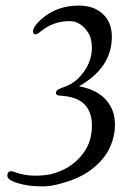

<svg xmlns="http://www.w3.org/2000/svg" viewBox="-20 -423 466 683"><path d="M377.9 -292Q377.9 -182.4 261 -116Q355 -98.9 381.6 -26.4Q388.9 -6.3 388.9 21.7Q388.9 49.8 379.6 79Q370.4 108.2 354.2 130.4Q338.1 152.6 316.4 171Q294.7 189.5 270.3 202Q245.8 214.6 219.2 223.1Q168 240 135 240Q102.1 240 83 237.2Q64 234.4 46.6 229.5Q6.1 218 6.1 202Q6.1 186 21 186Q23.2 186 34.4 189.9Q68.8 201.9 103.3 201.9Q137.7 201.9 159.5 196.8Q181.4 191.7 202.6 182Q223.9 172.4 242.7 157Q261.5 141.6 275.9 122.6Q306.9 81.5 306.9 23.9Q306.9 -63.2 224.1 -79.1Q215.6 -80.8 204.2 -81.7Q192.9 -82.5 188 -83.5Q179 -85.4 179 -92.2Q179 -98.9 184.2 -102.7Q189.5 -106.4 199.1 -110.1Q208.7 -113.8 219.7 -118.2Q247.6 -129.6 270 -157Q306.9 -201.7 306.9 -252.9Q306.9 -287.8 292 -309.3Q265.1 -347.9 228 -347.9Q169.7 -347.9 125.5 -311.5Q105 -294.7 99.6 -303.7Q89.6 -320.1 125.5 -353.3Q179.7 -403.1 261 -403.1Q314 -403.1 345.9 -373.2Q377.9 -343.3 377.9 -292Z"/></svg>

Font: Linden Hill
Style: Italic
Weight: 400
Italic angle: -5.60001°
Version: Version 1.201